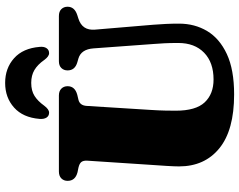

<svg xmlns="http://www.w3.org/2000/svg" viewBox="-116 -844 975 784"><g transform="rotate(-90 372.0 -452.5)"><path d="M584 -312 566 -558Q562.5 -609.5 524 -620.5L510 -624.5Q476 -634 476 -664.5Q476 -680 485.8 -690Q495.5 -700 513.5 -700H698Q716.5 -700 726.2 -690Q736 -680 736 -664.5Q736 -636 702 -625L688 -620.5Q638 -605 642.5 -552.5L662.5 -314.5Q664.5 -288 665.8 -262.5Q667 -237 667 -209.5Q667 -145.5 636.8 -94.8Q606.5 -44 542.8 -14.2Q479 15.5 378 15.5Q232 15.5 158 -44.8Q84 -105 84 -209.5Q84 -227.5 86 -259.8Q88 -292 90.5 -327L107.5 -585.5Q108 -600.5 102 -608.2Q96 -616 79.5 -620L60 -624Q25 -633 25 -664.5Q25 -680 35 -690Q45 -700 63.5 -700H373.5Q391.5 -700 401.5 -690Q411.5 -680 411.5 -664.5Q411.5 -634.5 376.5 -625L355.5 -620Q332.5 -614 331 -586L314.5 -322.5Q312.5 -291.5 312 -266Q311.5 -240.5 311.5 -223Q311.5 -141 345.5 -104.8Q379.5 -68.5 439 -68.5Q508.5 -68.5 548.2 -107Q588 -145.5 588 -212.5Q588 -247 586.8 -269Q585.5 -291 584 -312ZM425 -813Q393 -813 371.8 -799.5Q350.5 -786 332 -760Q317 -740 303.5 -740Q290 -740 283.2 -750.8Q276.5 -761.5 278 -779Q283.5 -846.5 324.2 -883Q365 -919.5 425 -919.5Q485 -919.5 525.8 -883Q566.5 -846.5 572 -779Q574 -761.5 567 -750.8Q560 -740 546.5 -740Q533 -740 518.5 -760Q499.5 -787 477.5 -800Q455.5 -813 425 -813Z"/></g></svg>

Font: Fraunces 72pt S050 Black
Style: Regular
Weight: 900
Version: Version 1.000; ttfautohint (v1.8.3)